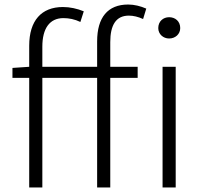

<svg xmlns="http://www.w3.org/2000/svg" viewBox="-20 -828 895 848"><path d="M409 -533H167V-622C167 -702 199 -748 260 -748C285 -748 310 -743 335 -731L350 -778C321 -790 289 -797 258 -797C163 -797 109 -737 109 -626V-533L35 -528V-484H109V0H167V-484H409V0H467V-484H588V-533H467V-642C467 -717 492 -759 549 -759C569 -759 590 -754 612 -744L626 -790C601 -801 573 -808 546 -808C456 -808 409 -751 409 -645ZM698 0H756V-533H698ZM727 -752C701 -752 679 -734 679 -704C679 -677 701 -658 727 -658C754 -658 776 -677 776 -704C776 -734 754 -752 727 -752Z"/></svg>

Font: Genne Gothic Light
Style: Regular
Weight: 300
Designer: Ryoko NISHIZUKA (kana & ideographs); Paul D. Hunt (Latin, Greek & Cyrillic); Wenlong ZHANG (bopomofo); Sandoll Communica
Foundry: Adobe Systems Incorporated
Version: Version 1.004;PS 1.004;hotconv 16.6.51;makeotf.lib2.5.65220